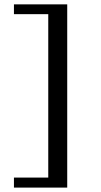

<svg xmlns="http://www.w3.org/2000/svg" viewBox="-20 -728 463 880"><path d="M43.9 131.8V85.9H201.2V-663.1H43.9V-708H288.1V131.8Z"/></svg>

Font: Charis SIL
Style: Regular
Weight: 400
Foundry: SIL International
Version: Version 4.112